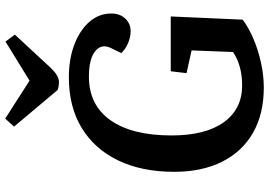

<svg xmlns="http://www.w3.org/2000/svg" viewBox="-164 -828 1007 718"><g transform="rotate(-90 339.0 -469.5)"><path d="M636 -334 624 -65Q595 -43 553 -25Q511 -7 463 3.5Q415 14 370 14Q272 14 201.5 -26Q131 -66 93 -141.5Q55 -217 55 -321Q55 -443 98 -531.5Q141 -620 220 -667.5Q299 -715 408 -715Q478 -715 532 -694Q586 -673 616.5 -637.5Q647 -602 647 -556Q647 -524 628 -504Q609 -484 581 -484Q559 -484 536.5 -493.5Q514 -503 499 -519L518 -558Q535 -593 506 -616.5Q477 -640 411 -640Q305 -640 248 -559.5Q191 -479 191 -331Q191 -204 240.5 -135.5Q290 -67 378 -67Q452 -67 503 -101L509 -256L424 -275L431 -334ZM224 -920 254 -953 396 -862 542 -952 568 -917 443 -782Q414 -752 391 -752Q375 -752 361 -757Z"/></g></svg>

Font: Literata 12pt SemiBold
Style: Italic
Weight: 600
Italic angle: -2°
Designer: Latin by Veronika Burian and Jose Scaglione. Greek by Irene Vlachou. Cyrillic by Vera Evstafieva
Foundry: TypeTogether
Version: Version 3.002